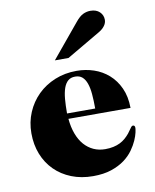

<svg xmlns="http://www.w3.org/2000/svg" viewBox="-82 -775 682 846"><g transform="rotate(-10 259.5 -352.0)"><path d="M188.5 -523.9 313.5 -674.8Q331.5 -696.8 347.4 -704.3Q363.3 -711.9 380.4 -711.9Q406.2 -711.9 421.4 -697.5Q436.5 -683.1 436.5 -662.1Q436.5 -647.9 427.2 -635.3Q418 -622.6 401.4 -612.8L249.5 -523.9ZM326.7 -284.2Q326.7 -320.3 324.2 -348.6Q321.8 -377 314.7 -397Q307.6 -417 295.4 -427.5Q283.2 -438 263.7 -438Q244.1 -438 231.9 -427.5Q219.7 -417 212.6 -397Q205.6 -377 203.1 -348.6Q200.7 -320.3 200.7 -284.2ZM202.6 -259.8Q206.1 -221.7 217.3 -191.9Q228.5 -162.1 246.3 -141.8Q264.2 -121.6 287.8 -110.8Q311.5 -100.1 339.4 -100.1Q359.9 -100.1 376.5 -103.8Q393.1 -107.4 406.2 -114Q419.4 -120.6 429.9 -129.6Q440.4 -138.7 449.7 -149.9Q461.4 -165 466.6 -173.1Q471.7 -181.2 477.5 -181.2Q486.3 -181.2 486.3 -168.9Q486.3 -164.1 483.2 -149.2Q480 -134.3 471.4 -114.7Q462.9 -95.2 447.5 -73.5Q432.1 -51.8 407.7 -33.7Q383.3 -15.6 348.6 -3.9Q314 7.8 266.6 7.8Q213.9 7.8 170.2 -9.5Q126.5 -26.9 95.5 -57.9Q64.5 -88.9 47.6 -131.6Q30.8 -174.3 30.8 -225.1Q30.8 -274.9 49.1 -318.1Q67.4 -361.3 99.9 -393.3Q132.3 -425.3 177 -443.6Q221.7 -461.9 274.4 -461.9Q314.5 -461.9 351.3 -449.5Q388.2 -437 416.7 -411.9Q445.3 -386.7 462.6 -348.9Q480 -311 480.5 -259.8Z"/></g></svg>

Font: XB Zar
Style: Bold
Weight: 700
Designer: Behnam
Foundry: Irmug
Version: Version 8.005 2009